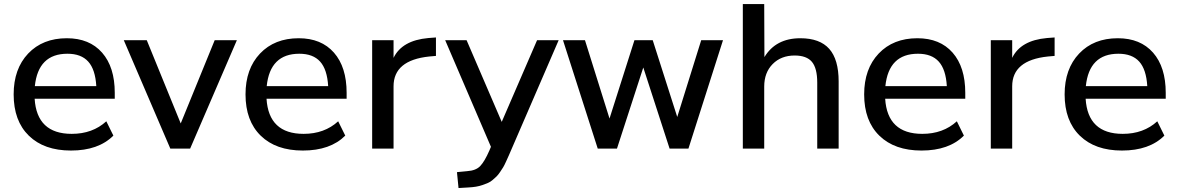

<svg xmlns="http://www.w3.org/2000/svg" viewBox="-20 -739 5866 955"><path d="M333 9.8Q199.2 9.8 123.5 -64Q47.9 -137.7 47.9 -269.5Q47.9 -396.5 120.1 -472.7Q192.4 -548.8 312.5 -548.8Q424.8 -548.8 487.8 -477.1Q550.8 -405.3 550.8 -277.3V-248H152.3Q163.1 -73.2 336.9 -73.2Q440.4 -73.2 508.8 -135.7L543.9 -64.5Q469.7 9.8 333 9.8ZM153.3 -310.5H459Q454.1 -393.6 418.9 -432.6Q383.8 -471.7 315.4 -471.7Q169.9 -471.7 153.3 -310.5Z M827.1 0 595.7 -539.1H710L878.9 -125L1047.9 -539.1H1158.2L925.8 0Z M1486.3 9.8Q1352.5 9.8 1276.9 -64Q1201.2 -137.7 1201.2 -269.5Q1201.2 -396.5 1273.4 -472.7Q1345.7 -548.8 1465.8 -548.8Q1578.1 -548.8 1641.1 -477.1Q1704.1 -405.3 1704.1 -277.3V-248H1305.7Q1316.4 -73.2 1490.2 -73.2Q1593.8 -73.2 1662.1 -135.7L1697.3 -64.5Q1623 9.8 1486.3 9.8ZM1306.6 -310.5H1612.3Q1607.4 -393.6 1572.3 -432.6Q1537.1 -471.7 1468.8 -471.7Q1323.2 -471.7 1306.6 -310.5Z M1831.1 0V-539.1H1937.5V-451.2Q1979.5 -538.1 2110.4 -549.8L2148.4 -552.7V-460.9L2115.2 -458Q1937.5 -439.5 1937.5 -309.6V0Z M2651.4 -539.1H2758.8L2527.3 -3.9Q2516.6 21.5 2511.7 32.2Q2506.8 43 2497.6 63.5Q2488.3 84 2482.9 92.8Q2477.5 101.6 2467.3 116.7Q2457 131.8 2449.7 138.7Q2442.4 145.5 2430.7 155.8Q2418.9 166 2407.2 170.9Q2395.5 175.8 2380.4 181.2Q2365.2 186.5 2347.7 189.5Q2330.1 192.4 2309.6 193.4L2260.7 196.3L2252.9 117.2L2303.7 112.3Q2347.7 109.4 2369.1 86.4Q2390.6 63.5 2414.1 9.8L2421.9 -8.8L2194.3 -539.1H2300.8L2475.6 -132.8Z M2953.1 0 2780.3 -539.1H2889.6L3011.7 -149.4L3135.7 -539.1H3226.6L3348.6 -157.2L3467.8 -539.1H3576.2L3404.3 0H3310.5L3179.7 -403.3L3048.8 0Z M3674.8 0V-718.8H3781.2L3782.2 -455.1Q3838.9 -548.8 3960.9 -548.8Q4057.6 -548.8 4104.5 -496.1Q4151.4 -443.4 4151.4 -334V0H4044.9V-328.1Q4044.9 -399.4 4018.6 -431.2Q3992.2 -462.9 3932.6 -462.9Q3865.2 -462.9 3823.2 -420.4Q3781.2 -377.9 3781.2 -308.6V0Z M4563.5 9.8Q4429.7 9.8 4354 -64Q4278.3 -137.7 4278.3 -269.5Q4278.3 -396.5 4350.6 -472.7Q4422.9 -548.8 4543 -548.8Q4655.3 -548.8 4718.3 -477.1Q4781.2 -405.3 4781.2 -277.3V-248H4382.8Q4393.6 -73.2 4567.4 -73.2Q4670.9 -73.2 4739.3 -135.7L4774.4 -64.5Q4700.2 9.8 4563.5 9.8ZM4383.8 -310.5H4689.5Q4684.6 -393.6 4649.4 -432.6Q4614.3 -471.7 4545.9 -471.7Q4400.4 -471.7 4383.8 -310.5Z M4908.2 0V-539.1H5014.6V-451.2Q5056.6 -538.1 5187.5 -549.8L5225.6 -552.7V-460.9L5192.4 -458Q5014.6 -439.5 5014.6 -309.6V0Z M5560.5 9.8Q5426.8 9.8 5351.1 -64Q5275.4 -137.7 5275.4 -269.5Q5275.4 -396.5 5347.7 -472.7Q5419.9 -548.8 5540 -548.8Q5652.3 -548.8 5715.3 -477.1Q5778.3 -405.3 5778.3 -277.3V-248H5379.9Q5390.6 -73.2 5564.5 -73.2Q5668 -73.2 5736.3 -135.7L5771.5 -64.5Q5697.3 9.8 5560.5 9.8ZM5380.9 -310.5H5686.5Q5681.6 -393.6 5646.5 -432.6Q5611.3 -471.7 5543 -471.7Q5397.5 -471.7 5380.9 -310.5Z"/></svg>

Font: Min Sans Medium
Style: Regular
Weight: 500
Designer: Jinseong-Kim, NotoSansCJK, Nunito
Foundry: Jinseong-Kim
Version: Version 1.400;Glyphs 3.1.2 (3151)